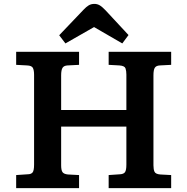

<svg xmlns="http://www.w3.org/2000/svg" viewBox="-20 -966 962 986"><path d="M63 0V-67L122 -71Q139 -71 147 -80Q155 -89 155 -121V-582Q155 -605 149 -617Q143 -629 119 -630L63 -633V-700H386V-633L327 -630Q308 -629 301 -617.5Q294 -606 294 -579V-401H629V-583Q629 -602 624.5 -615Q620 -628 593 -630L538 -633V-700H859V-633L801 -630Q782 -629 775 -618Q768 -607 768 -579V-117Q768 -96 773.5 -84Q779 -72 803 -70L859 -67V0H538V-67L596 -71Q615 -72 622 -82Q629 -92 629 -121V-316H294V-117Q294 -92 301 -82Q308 -72 329 -70L386 -67V0ZM316 -743 284 -785 409 -916Q423 -931 435.5 -938.5Q448 -946 465 -946Q479 -946 491.5 -939Q504 -932 522 -913L640 -786L608 -743L463 -827Z"/></svg>

Font: Literata 7pt SemiBold
Style: Regular
Weight: 600
Designer: Latin by Veronika Burian and Jose Scaglione. Greek by Irene Vlachou. Cyrillic by Vera Evstafieva.
Foundry: TypeTogether
Version: Version 3.002